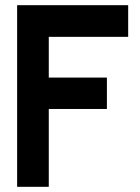

<svg xmlns="http://www.w3.org/2000/svg" viewBox="-20 -720 540 740"><path d="M474 -700H46V0H168V-300H392V-421H168V-578H474Z"/></svg>

Font: Fervojo
Style: Bold
Weight: 700
Designer: kohakuno
Version: ver.1.0